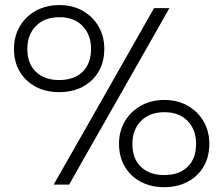

<svg xmlns="http://www.w3.org/2000/svg" viewBox="-20 -746 904 776"><path d="M219 -373.5Q166 -373.5 124.8 -395.2Q83.5 -417 60 -456.2Q36.5 -495.5 36.5 -548.5Q36.5 -599.5 60 -639.5Q83.5 -679.5 125 -702.5Q166.5 -725.5 220 -725.5Q273 -725.5 314 -702.5Q355 -679.5 378.2 -639.5Q401.5 -599.5 401.5 -548.5Q401.5 -495.5 378.2 -456.2Q355 -417 313.8 -395.2Q272.5 -373.5 219 -373.5ZM197 0Q228.5 -55 258.5 -108Q288.5 -161 327.5 -229L468.5 -477Q508.5 -548 539.5 -602Q570 -655.5 602.5 -713H664.5Q632 -655.5 601.5 -601.8Q571 -548 530.5 -477L389.5 -229Q350.5 -161 320.5 -108Q290.5 -55 259.5 0ZM219 -422.5Q279.5 -422.5 313.8 -455.8Q348 -489 348 -548.5Q348 -605 314 -640.8Q280 -676.5 220 -676.5Q160 -676.5 125.2 -641Q90.5 -605.5 90.5 -548.5Q90.5 -489 125 -455.8Q159.5 -422.5 219 -422.5ZM643.5 10.5Q590.5 10.5 549.2 -11.2Q508 -33 484.5 -72.5Q461 -112 461 -165Q461 -215.5 484.5 -255.5Q508 -295.5 549.5 -318.8Q591 -342 644.5 -342Q697.5 -342 738.5 -318.8Q779.5 -295.5 802.8 -255.5Q826 -215.5 826 -165Q826 -112 802.8 -72.5Q779.5 -33 738.2 -11.2Q697 10.5 643.5 10.5ZM643.5 -38.5Q704 -38.5 738.2 -71.8Q772.5 -105 772.5 -164.5Q772.5 -221.5 738.5 -257Q704.5 -292.5 644.5 -292.5Q584.5 -292.5 549.8 -257Q515 -221.5 515 -164.5Q515 -105 549.5 -71.8Q584 -38.5 643.5 -38.5Z"/></svg>

Font: Heraclito Light
Style: Regular
Weight: 300
Designer: Kostas Bartsokas (font) & Cristiano Sobral (main changes)
Foundry: Kostas Bartsokas (font) & Cristiano Sobral (main changes)
Version: Version 1.00;July 8, 2020;FontCreator 13.0.0.2655 64-bit